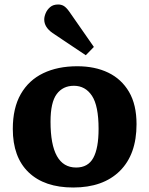

<svg xmlns="http://www.w3.org/2000/svg" viewBox="-20 -821 664 855"><path d="M306 14Q178 14 107.5 -53.5Q37 -121 37 -247Q37 -340 72.5 -402Q108 -464 172.5 -495Q237 -526 324 -526Q403 -526 462 -497.5Q521 -469 554.5 -412Q588 -355 588 -268Q588 -133 513.5 -59.5Q439 14 306 14ZM319 -75Q372 -75 395.5 -118Q419 -161 419 -247Q419 -350 389.5 -394.5Q360 -439 309 -439Q260 -439 232.5 -402Q205 -365 205 -279Q205 -75 319 -75ZM362 -575 214 -674Q177 -700 177 -734Q177 -747 183.5 -762.5Q190 -778 203.5 -789.5Q217 -801 239 -801Q253 -801 264 -794.5Q275 -788 288 -770L398 -612Z"/></svg>

Font: Literata
Style: Bold
Weight: 700
Designer: Latin by Veronika Burian and Jose Scaglione. Greek by Irene Vlachou. Cyrillic by Vera Evstafieva.
Foundry: TypeTogether
Version: Version 3.103; ttfautohint (v1.8.4.7-5d5b);gftools[0.9.29]